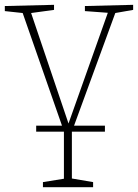

<svg xmlns="http://www.w3.org/2000/svg" viewBox="-25 -546 572 796"><path d="M527 -526V-505L453 -492L282 -25H410V0H273V194L361 209V230H153V209L240 195V0H125V-25H232L69 -492L-5 -500V-521L199 -526V-505L104 -492L259 -34L422 -493L327 -500V-521Z"/></svg>

Font: Bitter Pro ExtraLight
Style: Regular
Weight: 275
Designer: Sol Matas, and Bitter project Authors
Foundry: Sol Matas
Version: Version 1.010